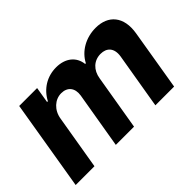

<svg xmlns="http://www.w3.org/2000/svg" viewBox="-90 -823 1093 1093"><g transform="rotate(-45 456.5 -276.5)"><path d="M16.3 0H167.6L222.7 -327.4C231.9 -387.8 277 -427.9 327.4 -427.9C377.5 -427.9 405.2 -393.8 397 -340.2L339.5 0H486.2L542.3 -333.1C551.1 -389.9 589.8 -427.9 644.5 -427.9C692.8 -427.9 724.1 -397.7 714.8 -337L658 0H808.9L870 -366.8C889.9 -485.1 830.3 -552.6 729.4 -552.6C649.1 -552.6 579.9 -512.1 547.6 -449.2H541.9C534.8 -512.4 485.4 -552.6 411.2 -552.6C337 -552.6 275.2 -513.5 241.8 -449.2H235.4L251.4 -545.5H107.2Z"/></g></svg>

Font: TID UI
Style: Bold Italic
Weight: 700
Italic angle: -9.39999°
Designer: The TID Project Authors
Foundry: Bakken & Bæck
Version: Version 1.001;hotconv 1.0.109;makeotfexe 2.5.65596